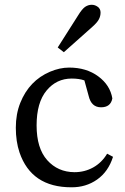

<svg xmlns="http://www.w3.org/2000/svg" viewBox="-20 -777 528 812"><path d="M281.7 15.1Q112.8 15.1 62.5 -132.3Q46.9 -178.7 46.9 -236.8Q46.9 -294.9 65.9 -342.3Q103.5 -436 191.4 -473.6Q232.9 -491.2 272.5 -491.2Q345.2 -491.2 395.5 -454.1Q445.8 -417 455.1 -360.8Q448.2 -323.2 407.2 -323.2Q366.2 -323.2 355 -371.1L336.9 -437Q314.5 -444.8 283.2 -444.8Q218.8 -444.8 176.8 -394Q134.8 -343.3 134.8 -246.6Q134.8 -149.9 179.7 -99.6Q224.6 -49.3 294.9 -48.8Q337.9 -48.8 374 -68.8Q410.2 -88.9 433.1 -127L458 -113.8Q438 -50.8 390.6 -17.6Q343.3 15.6 281.7 15.1ZM367.7 -756.8Q381.8 -756.8 393.6 -748Q405.3 -739.3 405.3 -724.1Q405.3 -709 398.4 -695.8Q392.1 -682.6 370.1 -663.1L250 -556.2L224.1 -576.2L311 -712.9Q326.2 -737.8 339.4 -747.6Q353 -756.8 367.7 -756.8Z"/></svg>

Font: SourceSerifPro-Regular
Style: Regular
Weight: 400
Designer: Frank Grießhammer
Foundry: Adobe Systems Incorporated
Version: Version 1.014;PS Version 1.0;hotconv 1.0.73;makeotf.lib2.5.5